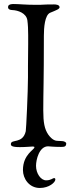

<svg xmlns="http://www.w3.org/2000/svg" viewBox="-20 -730 368 954"><path d="M20 -695C20 -690 21 -681 41 -680C69 -679 111 -665 116 -629C119 -607 120 -582 120 -556V-510C120 -469 119 -431 119 -402V-345C119 -277 110 -86 108 -78C93 -13 34 -41 34 -14C34 -6 38 1 79 1C107 1 136 -2 142 -2C149 -2 151 -1 151 2C151 14 94 37 94 115C94 158 125 204 178 204C224 204 255 176 255 162C255 156 252 155 249 155C241 155 234 166 209 166C183 166 159 132 159 94C159 63 175 -3 219 -3C226 -3 242 0 284 0C301 0 309 -2 309 -18C309 -23 298 -29 288 -29C285 -29 271 -30 268 -30C258 -30 241 -32 220 -61C201 -89 195 -121 195 -182C195 -274 198 -317 198 -552C198 -591 202 -656 230 -667C259 -679 276 -685 276 -694C276 -707 256 -708 249 -708C186 -708 204 -706 161 -706C105 -706 76 -710 48 -710C24 -710 20 -702 20 -695Z"/></svg>

Font: OFL Sorts Mill Goudy
Style: Regular
Weight: 500
Version: Version 003.000